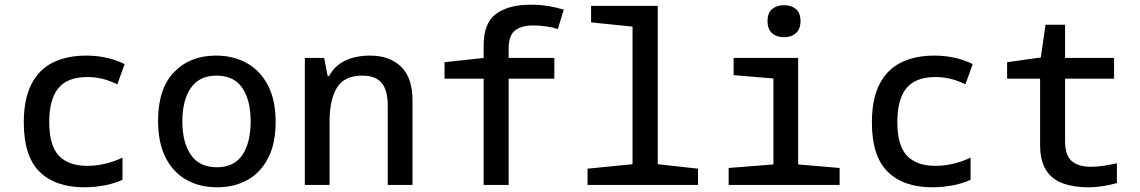

<svg xmlns="http://www.w3.org/2000/svg" viewBox="-20 -785 4840 815"><path d="M338 10Q215 10 148 -56Q81 -122 81 -265Q81 -365 113.5 -428Q146 -491 205.5 -520Q265 -549 346 -549Q436 -549 509 -513L478 -427Q443 -444 412.5 -451Q382 -458 351 -458Q266 -458 227.5 -410.5Q189 -363 189 -267Q189 -167 230 -124Q271 -81 350 -81Q390 -81 428.5 -90.5Q467 -100 500 -116V-22Q466 -6 423.5 2Q381 10 338 10Z M902 10Q828 10 771.5 -21.5Q715 -53 683 -116Q651 -179 651 -272Q651 -409 719 -479Q787 -549 897 -549Q970 -549 1027 -517.5Q1084 -486 1117 -423.5Q1150 -361 1150 -267Q1150 -176 1118.5 -114.5Q1087 -53 1031 -21.5Q975 10 902 10ZM900 -75Q974 -75 1009 -127.5Q1044 -180 1044 -270Q1044 -360 1008.5 -412Q973 -464 899 -464Q826 -464 790 -411.5Q754 -359 754 -270Q754 -180 790.5 -127.5Q827 -75 900 -75Z M1274 0V-539H1356L1371 -462H1377Q1400 -506 1445 -527.5Q1490 -549 1550 -549Q1634 -549 1682.5 -502Q1731 -455 1731 -358V0H1626V-335Q1626 -402 1600 -433Q1574 -464 1518 -464Q1441 -464 1410 -412.5Q1379 -361 1379 -269V0Z M2033 0V-451H1867V-521L2033 -539V-592Q2033 -688 2086 -726.5Q2139 -765 2232 -765Q2274 -765 2309.5 -759Q2345 -753 2373 -744L2348 -662Q2326 -669 2297.5 -673Q2269 -677 2244 -677Q2193 -677 2166 -655.5Q2139 -634 2139 -579V-539H2333V-451H2139V0Z M2474 0V-69L2665 -88V-672L2489 -690V-760H2772V-88L2943 -69V0Z M3308 -627Q3277 -627 3257.5 -644Q3238 -661 3238 -695Q3238 -730 3257.5 -746.5Q3277 -763 3308 -763Q3339 -763 3358.5 -746.5Q3378 -730 3378 -695Q3378 -662 3358.5 -644.5Q3339 -627 3308 -627ZM3073 0V-72L3263 -87V-452L3094 -466V-539H3368V-87L3544 -72V0Z M3938 10Q3815 10 3748 -56Q3681 -122 3681 -265Q3681 -365 3713.5 -428Q3746 -491 3805.5 -520Q3865 -549 3946 -549Q4036 -549 4109 -513L4078 -427Q4043 -444 4012.5 -451Q3982 -458 3951 -458Q3866 -458 3827.5 -410.5Q3789 -363 3789 -267Q3789 -167 3830 -124Q3871 -81 3950 -81Q3990 -81 4028.5 -90.5Q4067 -100 4100 -116V-22Q4066 -6 4023.5 2Q3981 10 3938 10Z M4599 10Q4538 10 4492 -6.5Q4446 -23 4420.5 -62.5Q4395 -102 4395 -170V-451H4255V-521L4398 -541L4418 -680H4501V-539H4709V-451H4501V-187Q4501 -127 4528.5 -102Q4556 -77 4611 -77Q4637 -77 4665.5 -81.5Q4694 -86 4721 -92V-8Q4693 0 4662 5Q4631 10 4599 10Z"/></svg>

Font: Noto Sans Mono Medium
Style: Regular
Weight: 500
Designer: Monotype Design Team
Foundry: Monotype Imaging Inc.
Version: Version 2.014